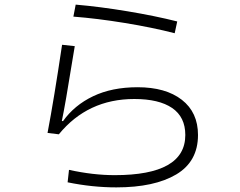

<svg xmlns="http://www.w3.org/2000/svg" viewBox="-20 -800 1040 832"><path d="M737 -656Q640 -681 520.5 -700.5Q401 -720 298 -728L308 -780Q413 -771 533 -751Q653 -731 748 -707ZM279 -64Q383 -41 477 -41Q783 -41 783 -215Q783 -293 726 -332Q669 -371 562 -371Q360 -371 235 -218L186 -224Q214 -371 249 -606L304 -600L293 -534Q263 -347 248 -276L253 -275Q302 -344 383.5 -383Q465 -422 576 -422Q698 -422 768 -367.5Q838 -313 838 -215Q838 -100 743.5 -44Q649 12 484 12Q380 12 273 -10Z"/></svg>

Font: IBM Plex Sans JP Light
Style: Regular
Weight: 300
Designer: Mike Abbink; Paul van der Laan; Pieter van Rosmalen; Wujin Sim; Yejin Wi; Jinhee Kim; Boomi Park; Yona Kim; Kichan Ma
Foundry: Sandoll Inc.
Version: Version 1.002